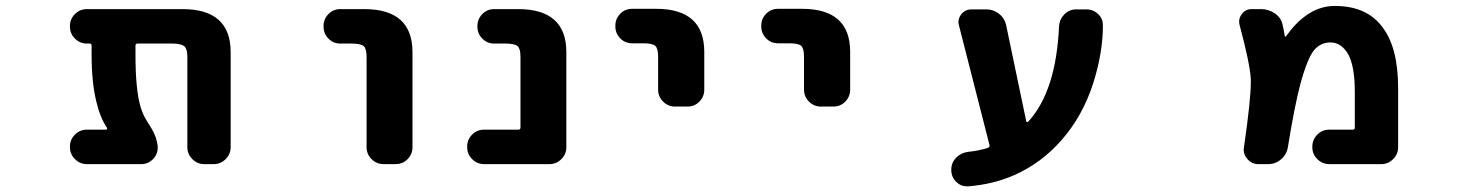

<svg xmlns="http://www.w3.org/2000/svg" viewBox="-20 -580 5040 658"><path d="M679.7 -17.6Q656.2 -17.6 639.2 -34.7Q622.1 -51.8 622.1 -75.2V-384.8Q622.1 -412.1 612.3 -420.9Q600.6 -430.7 571.3 -430.7H451.2Q444.3 -430.7 444.3 -423.8V-393.6Q444.3 -271.5 461.9 -212.9Q469.7 -187.5 481.4 -168.9Q481.4 -168 486.8 -159.7Q492.2 -151.4 493.7 -148.9Q495.1 -146.5 499.5 -139.2Q503.9 -131.8 505.4 -128.4Q506.8 -125 509.8 -118.7Q512.7 -112.3 514.2 -107.9Q515.6 -103.5 517.1 -97.2Q518.6 -90.8 519.5 -85.4Q520.5 -80.1 520.5 -74.2Q520.5 -50.8 503.9 -34.2Q487.3 -17.6 463.9 -17.6H277.3Q253.9 -17.6 236.8 -34.7Q219.7 -51.8 219.7 -75.2V-78.1Q219.7 -101.6 236.8 -118.7Q253.9 -135.7 277.3 -135.7H343.8Q345.7 -135.7 346.7 -137.7Q347.7 -139.6 346.7 -141.6Q323.2 -176.8 310.5 -230.5Q293.9 -296.9 293.9 -393.6V-423.8Q293.9 -430.7 287.1 -430.7H277.3Q253.9 -430.7 236.8 -447.8Q219.7 -464.8 219.7 -488.3V-491.2Q219.7 -514.6 236.8 -531.7Q253.9 -548.8 277.3 -548.8H605.5Q770.5 -548.8 770.5 -401.4V-75.2Q770.5 -51.8 753.4 -34.7Q736.3 -17.6 712.9 -17.6Z M1293.9 -17.6Q1270.5 -17.6 1253.4 -34.7Q1236.3 -51.8 1236.3 -75.2V-384.8Q1236.3 -413.1 1226.6 -421.9Q1215.8 -430.7 1185.5 -430.7H1146.5Q1122.1 -430.7 1105.5 -447.8Q1088.9 -464.8 1088.9 -488.3V-491.2Q1088.9 -514.6 1105.5 -531.7Q1122.1 -548.8 1146.5 -548.8H1228.5Q1393.6 -548.8 1393.6 -401.4V-75.2Q1393.6 -51.8 1377 -34.7Q1360.4 -17.6 1335.9 -17.6Z M1638.7 -17.6Q1615.2 -17.6 1598.1 -34.7Q1581.1 -51.8 1581.1 -75.2V-78.1Q1581.1 -101.6 1598.1 -118.7Q1615.2 -135.7 1638.7 -135.7H1755.9Q1763.7 -135.7 1763.7 -142.6V-384.8Q1763.7 -413.1 1753.9 -421.9Q1743.2 -430.7 1712.9 -430.7H1673.8Q1649.4 -430.7 1632.8 -447.8Q1616.2 -464.8 1616.2 -488.3V-491.2Q1616.2 -514.6 1632.8 -531.7Q1649.4 -548.8 1673.8 -548.8H1755.9Q1920.9 -548.8 1920.9 -401.4V-75.2Q1920.9 -51.8 1903.8 -34.7Q1886.7 -17.6 1863.3 -17.6Z M2293 -214.8Q2269.5 -214.8 2252.4 -231.9Q2235.4 -249 2235.4 -272.5V-385.7Q2235.4 -414.1 2225.6 -422.9Q2215.8 -431.6 2185.5 -431.6H2146.5Q2122.1 -431.6 2105.5 -448.7Q2088.9 -465.8 2088.9 -489.3V-492.2Q2088.9 -515.6 2105.5 -532.7Q2122.1 -549.8 2146.5 -549.8H2228.5Q2393.6 -549.8 2393.6 -402.3V-272.5Q2393.6 -249 2377 -231.9Q2360.4 -214.8 2335.9 -214.8Z M2793 -214.8Q2769.5 -214.8 2752.4 -231.9Q2735.4 -249 2735.4 -272.5V-385.7Q2735.4 -414.1 2725.6 -422.9Q2715.8 -431.6 2685.5 -431.6H2646.5Q2622.1 -431.6 2605.5 -448.7Q2588.9 -465.8 2588.9 -489.3V-492.2Q2588.9 -515.6 2605.5 -532.7Q2622.1 -549.8 2646.5 -549.8H2728.5Q2893.6 -549.8 2893.6 -402.3V-272.5Q2893.6 -249 2877 -231.9Q2860.4 -214.8 2835.9 -214.8Z M3297.9 58.6Q3295.9 58.6 3293 58.6Q3272.5 58.6 3257.8 43.9Q3240.2 27.3 3240.2 2.9V1Q3240.2 -22.5 3256.8 -39.6Q3273.4 -56.6 3297.9 -59.6Q3335.9 -63.5 3365.2 -73.2Q3373 -76.2 3371.1 -83L3266.6 -492.2Q3264.6 -498 3264.6 -503.9Q3264.6 -518.6 3274.4 -531.2Q3288.1 -547.9 3309.6 -547.9H3359.4Q3384.8 -547.9 3404.3 -532.2Q3423.8 -516.6 3428.7 -491.2L3497.1 -164.1Q3498 -162.1 3500 -161.6Q3502 -161.1 3503.9 -163.1Q3599.6 -267.6 3609.4 -490.2Q3611.3 -514.6 3627.9 -531.2Q3644.5 -547.9 3668.9 -547.9H3703.1Q3726.6 -547.9 3744.1 -531.2Q3759.8 -515.6 3759.8 -493.2Q3759.8 -398.4 3725.6 -292Q3689.5 -181.6 3619.1 -101.1Q3548.8 -20.5 3455.1 20.5Q3383.8 51.8 3297.9 58.6Z M4535.2 -17.6Q4511.7 -17.6 4494.6 -34.7Q4477.5 -51.8 4477.5 -75.2V-78.1Q4477.5 -101.6 4494.6 -118.7Q4511.7 -135.7 4535.2 -135.7H4616.2Q4623 -135.7 4623 -142.6V-265.6Q4623 -354.5 4599.6 -395.5Q4576.2 -434.6 4539.1 -434.6Q4506.8 -434.6 4484.4 -409.2Q4460.9 -381.8 4436.5 -292Q4416 -214.8 4393.6 -75.2Q4389.6 -50.8 4370.6 -34.2Q4351.6 -17.6 4326.2 -17.6H4292Q4269.5 -17.6 4254.9 -35.2Q4242.2 -48.8 4242.2 -67.4Q4242.2 -71.3 4243.2 -75.2Q4266.6 -237.3 4266.6 -297.9Q4266.6 -303.7 4266.6 -308.6Q4263.7 -362.3 4228.5 -493.2Q4226.6 -500 4226.6 -505.9Q4226.6 -519.5 4235.4 -531.2Q4248 -548.8 4269.5 -548.8H4301.8Q4328.1 -548.8 4349.6 -533.7Q4371.1 -518.6 4376 -493.2Q4379.9 -476.6 4382.8 -457Q4382.8 -455.1 4384.8 -454.6Q4386.7 -454.1 4387.7 -456.1Q4420.9 -502.9 4458 -528.3Q4502.9 -559.6 4554.7 -559.6Q4663.1 -559.6 4716.8 -488.3Q4771.5 -418 4771.5 -278.3V-75.2Q4771.5 -51.8 4754.4 -34.7Q4737.3 -17.6 4713.9 -17.6Z"/></svg>

Font: Rounded Mgen+ 1mn bold
Style: Bold
Weight: 700
Designer: [Source Han Sans]
Ryoko NISHIZUKA  (kana & ideographs); Paul D. Hunt (Latin, Greek & Cyrillic); Wenlong ZHANG  (bopomofo
Version: Version 1.059.20150602